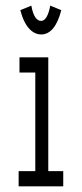

<svg xmlns="http://www.w3.org/2000/svg" viewBox="-20 -660 290 680"><path d="M158 -640C152 -607 141 -586 126 -586C111 -586 98 -600 91 -640L52 -624C67 -565 95 -538 126 -538C157 -538 182 -565 197 -624ZM46 0H204V-54H151V-457H49V-403H105V-54H46Z"/></svg>

Font: Inconsolata UltraCondensed Thin
Style: Regular
Weight: 100
Width: 1
Monospace: yes
Designer: Raph Levien, Cyreal, Brenton Simpson
Foundry: Raph Levien, Cyreal, Google
Version: Version 3.100